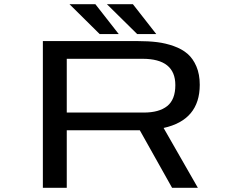

<svg xmlns="http://www.w3.org/2000/svg" viewBox="-20 -896 1090 916"><path d="M725.5 -733.5H634.5L490 -876H614ZM546.5 -733.5H455.5L311.5 -876H435ZM643.5 -274.5H298.5V0H184.5V-700H637Q688 -700 729 -695Q770 -690 809.2 -676Q848.5 -662 874.8 -639.2Q901 -616.5 917 -579Q933 -541.5 933 -491.5Q933 -323.5 760.5 -285.5L924 0H801L647 -274.5ZM298.5 -615.5V-359H666Q739 -359 777.8 -390Q816.5 -421 816.5 -490Q816.5 -615.5 660 -615.5Z"/></svg>

Font: League Mono Extended
Style: Regular
Weight: 400
Width: 9
Designer: Tyler Finck
Foundry: The League of Moveable Type / Tyler Finck
Version: Version 2.210